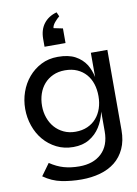

<svg xmlns="http://www.w3.org/2000/svg" viewBox="-103 -822 784 1099"><g transform="rotate(-10 289.5 -272.5)"><path d="M267 -504Q329 -504 368 -483Q407 -462 430 -426Q449 -394 458 -353V-494H554V-28Q554 34 533 79.5Q512 125 475.5 154Q439 183 389 197Q339 211 281 211Q221 211 165.5 200Q110 189 61 154L111 85Q151 112 191.5 123.5Q232 135 281 135Q363 135 410.5 90Q458 45 458 -37V-153Q457 -150 457 -148Q446 -101 422 -63.5Q398 -26 359.5 -3Q321 20 267 20Q213 20 169.5 -2Q126 -24 95.5 -60Q65 -96 48.5 -143.5Q32 -191 32 -242Q32 -293 48.5 -340Q65 -387 96 -423.5Q127 -460 170 -482Q213 -504 267 -504ZM294 -64Q333 -64 363.5 -77.5Q394 -91 415 -115Q436 -139 447 -171.5Q458 -204 458 -242Q458 -281 447.5 -313.5Q437 -346 416 -370Q395 -394 364.5 -407.5Q334 -421 294 -421Q255 -421 224.5 -407Q194 -393 173 -369Q152 -345 141 -312.5Q130 -280 130 -242Q130 -206 141.5 -173.5Q153 -141 174 -117Q195 -93 225.5 -78.5Q256 -64 294 -64ZM305 -756 316 -731Q302 -720 287.5 -702.5Q273 -685 272 -670L325 -659V-574H203V-619Q203 -673 230 -708Q257 -743 305 -756Z"/></g></svg>

Font: Syne Med Modified
Style: Regular
Weight: 500
Designer: Lucas Descroix
Foundry: Bonjour Monde
Version: Version 2.200